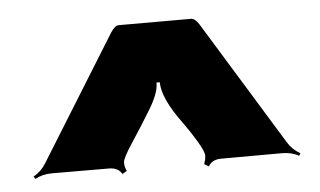

<svg xmlns="http://www.w3.org/2000/svg" viewBox="-36 -551 754 453"><g transform="rotate(-5 341.5 -324.5)"><path d="M258.8 -499.5Q258.8 -499.5 430.7 -499.5Q439.5 -499.5 449.2 -484.4L629.9 -189.9Q640.6 -171.9 659.7 -161.1L656.2 -155.3Q639.6 -165 616.2 -165L472.2 -164.6Q450.7 -164.6 441.9 -148.9L431.2 -155.3Q435.5 -166.5 435.5 -175.5Q435.5 -184.6 421.1 -209Q406.7 -233.4 389.6 -256.8Q343.8 -318.8 343.8 -356.9H335.9V-354Q335.9 -331.5 312.7 -293.5Q289.6 -255.4 266.4 -220.5Q243.2 -185.5 243.2 -175.3Q243.2 -165 248 -155.3L237.3 -148.9Q228.5 -164.6 206.5 -164.6L71.3 -165Q49.3 -165 31.7 -155.3L27.8 -161.1Q46.9 -171.9 57.6 -189.9L240.2 -484.4Q250.5 -499.5 258.8 -499.5Z"/></g></svg>

Font: Nosifer
Style: Regular
Weight: 400
Version: Version 001.002